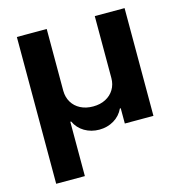

<svg xmlns="http://www.w3.org/2000/svg" viewBox="-109 -643 886 939"><g transform="rotate(-15 333.5 -173.5)"><path d="M60.4 197.8V-545.5H211.6V-232.2Q212 -199.6 227.1 -174.4Q242.2 -149.1 269.7 -134.9Q297.2 -120.7 333.5 -120.7Q369.7 -120.7 397 -134.9Q424.4 -149.1 439.6 -174.4Q454.9 -199.6 454.9 -232.2V-545.5H605.8V0H460.9V-77.4H456.7Q440.3 -42.3 407.3 -22.7Q374.3 -3.2 333.5 -3.2Q292.6 -3.2 259.4 -22.7Q226.2 -42.3 209.9 -77.4H205.6V197.8Z"/></g></svg>

Font: InterMG
Style: Bold
Weight: 700
Designer: Rasmus Andersson
Foundry: rsms
Version: Version 3.019;December 26, 2023;FontCreator 15.0.0.2955 64-b